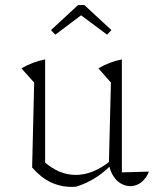

<svg xmlns="http://www.w3.org/2000/svg" viewBox="-20 -725 611 753"><path d="M458 -49 564 -52Q557 -34 545 -20.5Q533 -7 519 -1Q505 5 491 5Q472 5 454.5 -5Q437 -15 424.5 -34.5Q412 -54 407 -81L415 -401L366 -457Q410 -483 458 -492ZM279 7Q275 7 270.5 7.5Q266 8 262 8Q217 8 178.5 -10.5Q140 -29 106 -68L153 -91Q211 -39 277 -39Q345 -39 413 -94V-75Q383 -45 350 -25Q317 -5 279 7ZM106 -68 114 -401 64 -457Q109 -483 157 -492V-82ZM311 -705 417 -607 400 -589 298 -665 197 -589 180 -607 286 -705Z"/></svg>

Font: Piazzolla Thin Thin
Style: Regular
Weight: 250
Version: Version 2.005